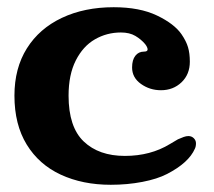

<svg xmlns="http://www.w3.org/2000/svg" viewBox="-20 -502 593 532"><path d="M20 -237Q20 -313 54.5 -368Q89 -423 151.5 -452.5Q214 -482 295 -482Q367 -482 415 -459Q463 -436 483 -407Q496 -388 501 -371Q506 -354 506 -331Q506 -296 483 -274Q460 -252 426 -252Q395 -252 370.5 -269.5Q346 -287 346 -315Q346 -336 355 -347.5Q364 -359 379 -359Q389 -359 389 -365Q389 -371 382 -380Q371 -393 355 -402.5Q339 -412 315 -412Q276 -412 243 -393Q210 -374 190 -334.5Q170 -295 170 -237Q170 -150 212 -110Q254 -70 326 -70Q397 -70 451 -103L473 -116Q482 -120 489 -122.5Q496 -125 502 -125Q511 -125 517 -119Q523 -113 523 -105Q523 -96 520 -90Q503 -51 443 -20Q416 -6 374.5 2Q333 10 287 10Q209 10 148.5 -18Q88 -46 54 -101.5Q20 -157 20 -237Z"/></svg>

Font: Raigarh
Style: Regular
Weight: 400
Designer: jaikishan Patel
Foundry: MagicType
Version: Version 1.000;FEAKit 1.0